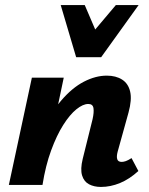

<svg xmlns="http://www.w3.org/2000/svg" viewBox="-20 -731 590 759"><path d="M379 8Q352 8 332 -2.5Q312 -13 304.5 -37.5Q297 -62 307 -103L346 -260Q352 -287 349.5 -303.5Q347 -320 329 -320Q308 -320 282 -299Q256 -278 230 -237Q204 -196 182 -136Q160 -76 148 0H80Q105 -117 141.5 -199.5Q178 -282 221.5 -333Q265 -384 311.5 -408Q358 -432 402 -432Q438 -432 462.5 -416.5Q487 -401 494.5 -369Q502 -337 488 -286L445 -131Q440 -112 443.5 -101.5Q447 -91 461 -91Q468 -91 477 -94Q486 -97 500 -106L527 -55Q492 -23 454.5 -7.5Q417 8 379 8ZM15 0 106 -424H232L143 0ZM281 -505 324 -576 438 -711H528L380 -505ZM281 -505 220 -711H315L372 -578L380 -505Z"/></svg>

Font: Ysabeau Infant ExtraBold
Style: Italic
Weight: 800
Italic angle: -12°
Designer: Christian Thalmann (Catharsis Fonts)
Version: Version 2.001;gftools[0.9.30]; featfreeze: ss01,ss02,lnum